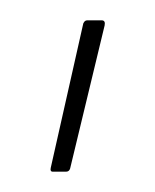

<svg xmlns="http://www.w3.org/2000/svg" viewBox="-20 -715 153 189"><path d="M32 -546Q29 -546 30 -550L62 -692Q63 -694 64 -694.5Q65 -695 66 -695H80Q84 -695 83 -690L49 -549Q48 -546 45 -546Z"/></svg>

Font: Sofia Sans Condensed Thin
Style: Regular
Weight: 250
Version: Version 4.100